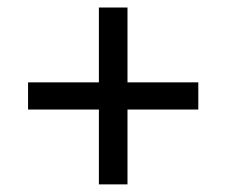

<svg xmlns="http://www.w3.org/2000/svg" viewBox="-20 -561 602 511"><path d="M243.2 -70.3V-269.5H54.7V-341.8H243.2V-541H319.3V-341.8H507.8V-269.5H319.3V-70.3Z"/></svg>

Font: Reddit Mono
Style: Regular
Weight: 400
Monospace: yes
Designer: Stephen Hutchings
Foundry: Reddit
Version: Version 1.014; ttfautohint (v1.8.4.7-5d5b)